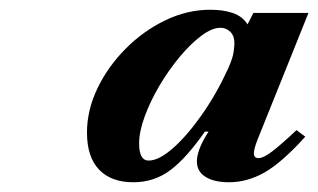

<svg xmlns="http://www.w3.org/2000/svg" viewBox="-20 -792 653 394"><path d="M253.5 -418Q208 -418 183.2 -444Q158.5 -470 158.5 -520Q158.5 -566 180 -610.8Q201.5 -655.5 237.8 -692Q274 -728.5 319 -750.2Q364 -772 411.5 -772Q438.5 -772 458 -765.2Q477.5 -758.5 488 -742L500 -765.5H613L508.5 -505.5Q500.5 -485 501 -476.2Q501.5 -467.5 510.5 -467.5Q520.5 -467.5 538.2 -481Q556 -494.5 588.5 -525L606.5 -511.5Q558.5 -458.5 523 -438.2Q487.5 -418 450 -418Q419.5 -418 401.8 -429Q384 -440 384 -461Q384 -471 389 -485.5Q394 -500 408 -522H400.5Q362.5 -467.5 329.5 -442.8Q296.5 -418 253.5 -418ZM285 -462.5Q306 -462.5 335 -488Q364 -513.5 394.2 -556.5Q424.5 -599.5 448 -651Q457.5 -672.5 459.2 -684.2Q461 -696 461 -704Q461 -718.5 452.5 -726.8Q444 -735 432.5 -735Q415 -735 393 -718.5Q371 -702 348.5 -675Q326 -648 307.2 -616.2Q288.5 -584.5 277 -553.2Q265.5 -522 265.5 -497.5Q265.5 -462.5 285 -462.5Z"/></svg>

Font: Libre Caslon Text Bold
Style: Italic
Weight: 700
Italic angle: -22.583°
Designer: Pablo Impallari, Rodrigo Fuenzalida, Katja Schimmel
Foundry: Pablo Impallari, Rodrigo Fuenzalida
Version: Version 2.000